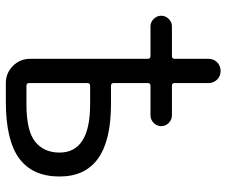

<svg xmlns="http://www.w3.org/2000/svg" viewBox="-80 -734 794 674"><g transform="rotate(90 317.0 -397.0)"><path d="M271.5 -399.4Q271.5 -389.6 281.2 -389.6H345.7Q599.6 -389.6 599.6 -209Q599.6 -114.3 536.1 -67.4Q472.7 -20.5 336.9 -20.5H271.5Q236.3 -20.5 211.4 -45.4Q186.5 -70.3 186.5 -105.5V-518.6Q186.5 -528.3 176.8 -528.3H72.3Q57.6 -528.3 46.4 -539.6Q35.2 -550.8 35.2 -565.9Q35.2 -581.1 46.4 -592.3Q57.6 -603.5 72.3 -603.5H176.8Q186.5 -603.5 186.5 -613.3V-732.4Q186.5 -750 198.7 -762.2Q210.9 -774.4 229 -774.4Q247.1 -774.4 259.3 -762.2Q271.5 -750 271.5 -732.4V-613.3Q271.5 -603.5 281.2 -603.5H384.8Q400.4 -603.5 411.6 -592.3Q422.9 -581.1 422.9 -565.9Q422.9 -550.8 411.6 -539.6Q400.4 -528.3 384.8 -528.3H281.2Q271.5 -528.3 271.5 -518.6ZM271.5 -102.5Q271.5 -92.8 281.2 -92.8H345.7Q439.5 -92.8 477.5 -123.5Q515.6 -154.3 515.6 -209Q515.6 -316.4 345.7 -316.4H281.2Q271.5 -316.4 271.5 -306.6Z"/></g></svg>

Font: Gen Jyuu GothicX Regular
Style: Regular
Weight: 400
Designer: [Source Han Sans]
Ryoko NISHIZUKA  (kana & ideographs); Paul D. Hunt (Latin, Greek & Cyrillic); Wenlong ZHANG  (bopomofo
Version: Version 1.002.20150607